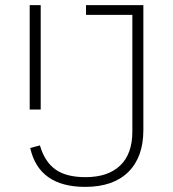

<svg xmlns="http://www.w3.org/2000/svg" viewBox="-20 -718 676 750"><path d="M139 -290H96V-698H139ZM98 -140 136 -150Q154 -87 196 -56.5Q238 -26 314 -26Q402 -26 449.5 -71.5Q497 -117 497 -204V-660H316V-698H540V-210Q540 -104 481 -46Q422 12 313 12Q132 12 98 -140Z"/></svg>

Font: Anuphan ExtraLight
Style: Regular
Weight: 200
Designer: Cadson Demak
Version: Version 3.001